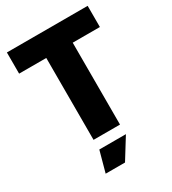

<svg xmlns="http://www.w3.org/2000/svg" viewBox="-226 -857 1068 1194"><g transform="rotate(-30 308.0 -260.0)"><path d="M214 70H405L312 220H173ZM213 -588H18V-740H598V-588H403V0H213Z"/></g></svg>

Font: Encode Sans Narrow
Style: ExtraBold
Weight: 800
Designer: Pablo Impallari, Andres Torresi
Foundry: Pablo Impallari, Andres Torresi
Version: Version 1.000; ttfautohint (v1.00) -l 8 -r 50 -G 200 -x 14 -